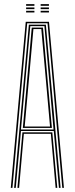

<svg xmlns="http://www.w3.org/2000/svg" viewBox="-20 -905 360 925"><path d="M32 0 104 -800H216L288 0H280L209 -793H111L40 0ZM64 0 88 -267.5H232L256 0H248L225 -260.5H95L72 0ZM48 0 119 -786H201L272 0H264L239 -274H81L56 0ZM81 -281H238L218 -506.8L194 -779H126L101.5 -506.8ZM90 -288.5 109.5 -506.8 133 -772H187L210.5 -506.8L230 -288.5ZM99 -295.5H221L202.2 -506.8L179 -765H141L118 -506.8ZM175.8 -877V-885H215.8V-877ZM105.8 -845V-853H145.8V-845ZM105.8 -861V-869H145.8V-861ZM105.8 -877V-885H145.8V-877ZM175.8 -845V-853H215.8V-845ZM175.8 -861V-869H215.8V-861Z"/></svg>

Font: Big Shoulders Inline Text Thin Thin
Style: Regular
Weight: 250
Version: Version 2.002